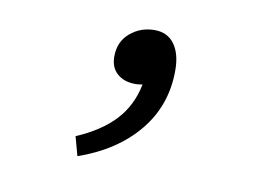

<svg xmlns="http://www.w3.org/2000/svg" viewBox="-51 -227 701 513"><g transform="rotate(10 300.0 29.0)"><path d="M186 212.9 171.9 161.1Q237.8 132.8 275.1 92.8Q312.5 52.7 324.2 -5.9Q312.5 -3.9 305.2 -3.9Q274.4 -3.9 255.6 -20.3Q236.8 -36.6 236.8 -66.9Q236.8 -106.9 264.9 -130.9Q293 -154.8 331.1 -154.8Q366.2 -154.8 385 -128.9Q403.8 -103 403.8 -58.1Q403.8 37.1 345.9 107.2Q288.1 177.2 186 212.9Z"/></g></svg>

Font: Office Code Pro D Italic
Style: Regular
Weight: 400
Italic angle: -9°
Designer: Nathan Rutzky & Paul D. Hunt
Foundry: Adobe Systems Incorporated
Version: Version 1.004;PS 001.004;hotconv 1.0.70;makeotf.lib2.5.58329